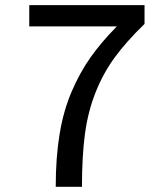

<svg xmlns="http://www.w3.org/2000/svg" viewBox="-20 -720 640 740"><path d="M295.9 0H194.8Q194.8 -112.8 209.7 -203.1Q224.6 -293.5 256.1 -366.9Q287.6 -440.4 328.9 -498.8Q370.1 -557.1 430.2 -618.2H92.8V-700.2H537.1V-627.9Q466.3 -559.1 421.9 -498.3Q377.4 -437.5 348.1 -363.3Q318.8 -289.1 307.4 -203.6Q295.9 -118.2 295.9 0Z"/></svg>

Font: ABeeZee
Style: Regular
Weight: 400
Designer: Anja Meiners
Foundry: Anja Meiners
Version: Version 1.002